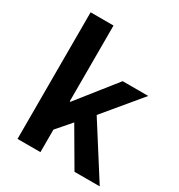

<svg xmlns="http://www.w3.org/2000/svg" viewBox="-186 -923 977 1048"><g transform="rotate(30 302.0 -399.0)"><path d="M79.3 0V-797.9H223.7V-319.6H228L418.7 -559.8H580L388.2 -329.1L597.5 0H438.4L302.4 -232.7L223.7 -141.9V0Z"/></g></svg>

Font: Noto Sans KR Thin
Style: Regular
Weight: 100
Designer: Ryoko NISHIZUKA 西塚涼子 (kana, bopomofo & ideographs); Paul D. Hunt (Latin, Greek & Cyrillic); Sandoll Communications 산돌커뮤니
Foundry: Adobe
Version: Version 2.004-H2;hotconv 1.0.118;makeotfexe 2.5.65603